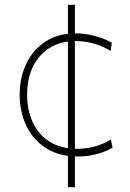

<svg xmlns="http://www.w3.org/2000/svg" viewBox="-20 -643 542 800"><path d="M263 137Q263 92.5 263 50.8Q263 9 263 -31.2Q263 -71.5 263 -111.5Q263 -151.5 263 -192V-294Q263 -334.5 263 -374.5Q263 -414.5 263 -454.8Q263 -495 263 -537Q263 -579 263 -623H292Q292 -579 292 -537Q292 -495 292 -454.8Q292 -414.5 292 -374.5Q292 -334.5 292 -294V-192Q292 -151.5 292 -111.5Q292 -71.5 292 -31.2Q292 9 292 50.8Q292 92.5 292 137ZM304 9Q226.5 9 172.5 -25.2Q118.5 -59.5 90.2 -117.8Q62 -176 62 -248Q62 -320.5 90 -378.5Q118 -436.5 170.2 -470.2Q222.5 -504 295 -504Q323.5 -504 351 -498.8Q378.5 -493.5 402.8 -484.8Q427 -476 446 -465L441 -431Q413.5 -447 388 -456Q362.5 -465 339.5 -468.5Q316.5 -472 296 -472Q204 -472 148.5 -411.5Q93 -351 93 -248Q93 -185 116.2 -134Q139.5 -83 186.2 -53Q233 -23 304 -23Q327.5 -23 351 -27.2Q374.5 -31.5 397.5 -40Q420.5 -48.5 442 -62L449 -28Q433.5 -18.5 411.5 -10Q389.5 -1.5 362.2 3.8Q335 9 304 9Z"/></svg>

Font: Commissioner Thin
Style: Regular
Weight: 100
Designer: Kostas Bartsokas
Foundry: Kostas Bartsokas
Version: Version 1.001;gftools[0.9.23]